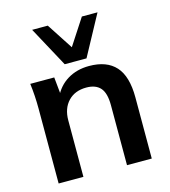

<svg xmlns="http://www.w3.org/2000/svg" viewBox="-112 -847 827 936"><g transform="rotate(-15 301.5 -378.5)"><path d="M68 0V-379Q68 -410 66 -442Q64 -474 60 -505H181L191 -405H179Q203 -458 250 -486.5Q297 -515 359 -515Q448 -515 493 -465Q538 -415 538 -309V0H413V-303Q413 -364 389.5 -390.5Q366 -417 319 -417Q261 -417 227 -381Q193 -345 193 -285V0ZM247 -554 137 -757H216L302 -625L388 -757H467L357 -554Z"/></g></svg>

Font: Mulish ExtraLight
Style: Regular
Weight: 200
Designer: Vernon Adams
Foundry: Vernon Adams
Version: Version 3.603